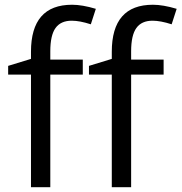

<svg xmlns="http://www.w3.org/2000/svg" viewBox="-20 -785 761 805"><path d="M666 -472.2H529.8V0H448.7V-472.2H353V-508.8L448.7 -538.1V-567.9Q448.7 -765.1 621.1 -765.1Q663.6 -765.1 720.7 -748L699.7 -683.1Q652.8 -698.2 619.6 -698.2Q573.7 -698.2 551.8 -667.7Q529.8 -637.2 529.8 -569.8V-535.2H666ZM327.1 -472.2H190.9V0H109.9V-472.2H14.2V-508.8L109.9 -538.1V-567.9Q109.9 -765.1 282.2 -765.1Q324.7 -765.1 381.8 -748L360.8 -683.1Q314 -698.2 280.8 -698.2Q234.9 -698.2 212.9 -667.7Q190.9 -637.2 190.9 -569.8V-535.2H327.1Z"/></svg>

Font: f0_18033 
Style: Regular
Weight: 400
Foundry: Ascender Corporation
Version: Version 1.10